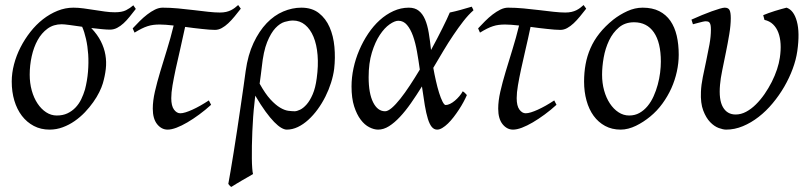

<svg xmlns="http://www.w3.org/2000/svg" viewBox="-20 -487 3177 751"><path d="M286.6 -406.2Q284.7 -406.2 287.6 -404.8Q286.6 -405.8 286.6 -406.2ZM312.5 -137.2Q321.3 -171.4 324.2 -206.5Q327.1 -241.7 325 -274.2Q322.8 -306.6 316.4 -334.7Q310.1 -362.8 301.3 -382.3Q274.4 -386.2 252.4 -389.2Q230.5 -392.1 221.2 -392.1Q189.5 -392.1 166 -375Q142.6 -357.9 127.2 -330.1Q111.8 -302.2 104 -266.8Q96.2 -231.4 96.2 -194.8Q96.2 -162.1 104.2 -133.1Q112.3 -104 126.7 -82.3Q141.1 -60.5 160.4 -47.9Q179.7 -35.2 202.1 -35.2Q225.6 -35.2 243.4 -43.5Q261.2 -51.8 274.9 -65.9Q288.6 -80.1 297.6 -98.6Q306.6 -117.2 312.5 -137.2ZM511.2 -452.1Q499 -436.5 487.3 -421.9Q475.6 -407.2 463.4 -396Q451.2 -384.8 438 -377.9Q424.8 -371.1 410.2 -371.1Q397.5 -371.1 378.2 -373Q358.9 -375 336.9 -377.4Q361.3 -351.6 374.5 -325.4Q387.7 -299.3 392.3 -272.2Q397 -245.1 393.8 -217.3Q390.6 -189.5 382.3 -161.1Q377.9 -146 368.4 -126.7Q358.9 -107.4 344.7 -87.4Q330.6 -67.4 312.3 -48.1Q293.9 -28.8 272.2 -13.7Q250.5 1.5 225.6 10.7Q200.7 20 173.8 20Q139.6 20 112.3 5.6Q85 -8.8 65.7 -33.9Q46.4 -59.1 36.1 -93.5Q25.9 -127.9 25.9 -168Q25.9 -201.2 34.9 -235.6Q43.9 -270 60.3 -302Q76.7 -334 98.9 -362.3Q121.1 -390.6 147.9 -411.6Q174.8 -432.6 205.1 -444.8Q235.4 -457 267.1 -457Q286.6 -457 307.4 -454.1Q328.1 -451.2 348.9 -448Q369.6 -444.8 389.9 -441.9Q410.2 -439 429.2 -439Q457 -439 472.9 -447Q488.8 -455.1 501.5 -466.3L511.2 -452.1Z M805.7 -77.1Q783.2 -56.6 759.3 -39.1Q735.4 -21.5 712.9 -8.3Q690.4 4.9 670.4 12.5Q650.4 20 635.7 20Q611.8 20 594.7 -1.2Q577.6 -22.5 577.6 -62Q577.6 -92.3 585.9 -128.7Q594.2 -165 606.7 -206.5Q619.1 -248 633.3 -293.5Q647.5 -338.9 659.2 -387.2Q642.6 -389.2 628.7 -390.1Q614.7 -391.1 604.5 -391.1Q590.8 -391.1 579.6 -389.6Q568.4 -388.2 557.1 -384.5Q545.9 -380.9 533.7 -374.8Q521.5 -368.7 506.3 -359.4L499 -376Q511.7 -389.6 526.1 -404.1Q540.5 -418.5 555.7 -430.2Q570.8 -441.9 586.2 -449.5Q601.6 -457 616.2 -457Q645 -457 676.5 -454.1Q708 -451.2 737.8 -447.5Q767.6 -443.8 794.2 -440.9Q820.8 -438 839.8 -438Q853.5 -438 864.3 -440.4Q875 -442.9 883.3 -447Q891.6 -451.2 898.4 -456.3Q905.3 -461.4 911.6 -467.3L921.9 -453.1Q909.7 -437.5 897.5 -422.6Q885.3 -407.7 872.8 -396Q860.4 -384.3 847.4 -377.2Q834.5 -370.1 820.8 -370.1Q811 -370.1 797.9 -371.1Q784.7 -372.1 769.5 -373.8Q754.4 -375.5 737.5 -377.4Q720.7 -379.4 704.1 -381.8Q694.3 -335 684.6 -293.5Q674.8 -252 667.2 -216.8Q659.7 -181.6 654.8 -153.1Q649.9 -124.5 649.9 -103Q649.9 -72.8 660.6 -58.3Q671.4 -43.9 685.1 -43.9Q693.8 -43.9 705.8 -47.6Q717.8 -51.3 732.4 -57.9Q747.1 -64.5 763.4 -73.7Q779.8 -83 796.9 -94.2L805.7 -77.1Z M1003.9 -224.1Q1002.4 -211.9 1000.2 -194.3Q998 -176.8 995.6 -159.7Q1017.6 -120.1 1037.6 -98.4Q1057.6 -76.7 1075.2 -66.2Q1092.8 -55.7 1107.4 -53.7Q1122.1 -51.8 1132.3 -51.8Q1141.1 -51.8 1153.8 -57.9Q1166.5 -64 1179.4 -78.6Q1192.4 -93.3 1203.1 -118.2Q1213.9 -143.1 1218.8 -180.7Q1225.6 -230 1222.2 -271.5Q1218.8 -313 1206.3 -343Q1193.8 -373 1173.3 -389.9Q1152.8 -406.7 1126 -406.7Q1111.8 -406.7 1093.5 -401.4Q1075.2 -396 1057.4 -377.2Q1039.6 -358.4 1024.9 -322.3Q1010.3 -286.1 1003.9 -224.1ZM1287.1 -217.8Q1283.7 -191.4 1274.9 -163.6Q1266.1 -135.7 1252.9 -109.4Q1239.7 -83 1222.7 -59.6Q1205.6 -36.1 1186 -18.3Q1166.5 -0.5 1145 9.8Q1123.5 20 1101.6 20Q1092.3 20 1080.1 12.9Q1067.9 5.9 1052.5 -9.8Q1037.1 -25.4 1018.6 -50.8Q1000 -76.2 978.5 -112.8Q977.5 -106.4 976.8 -98.6Q976.1 -90.8 975.1 -82Q972.2 -57.6 970.2 -29.5Q968.3 -1.5 967 27.1Q965.8 55.7 965.3 82.8Q964.8 109.9 965.1 132.3Q965.3 154.8 966.6 171.1Q967.8 187.5 969.7 193.8Q960.4 199.2 949.5 205.6Q938.5 211.9 927 218.5Q915.5 225.1 904.8 231.7Q894 238.3 884.8 244.1Q880.4 241.7 878.7 239.3Q877 236.8 873 232.4Q876 216.3 881.6 183.8Q887.2 151.4 893.8 109.9Q900.4 68.4 907.5 22Q914.6 -24.4 920.9 -68.1Q927.2 -111.8 932.6 -148.9Q938 -186 940.9 -209Q949.7 -272.5 971.7 -319.1Q993.7 -365.7 1023.2 -396.5Q1052.7 -427.2 1087.9 -442.1Q1123 -457 1158.7 -457Q1200.2 -457 1227.3 -435.8Q1254.4 -414.6 1269.3 -380.4Q1284.2 -346.2 1288.1 -303.5Q1292 -260.7 1287.1 -217.8Z M1486.3 -51.8Q1497.1 -51.8 1512.5 -64.9Q1527.8 -78.1 1545.7 -100.6Q1563.5 -123 1583 -152.6Q1602.5 -182.1 1622.1 -214.8Q1617.2 -250.5 1611.1 -284.9Q1605 -319.3 1595.5 -346.2Q1585.9 -373 1572 -389.4Q1558.1 -405.8 1538.1 -405.8Q1523.9 -405.8 1503.9 -391.8Q1483.9 -377.9 1465.6 -350.3Q1447.3 -322.8 1434.6 -281.5Q1421.9 -240.2 1421.9 -185.1Q1421.9 -121.6 1439.5 -86.7Q1457 -51.8 1486.3 -51.8ZM1832 -446.8Q1812 -429.2 1792.5 -404.1Q1772.9 -378.9 1753.2 -349.6Q1733.4 -320.3 1713.9 -287.6Q1694.3 -254.9 1674.8 -221.7Q1679.2 -196.8 1685.1 -170.9Q1690.9 -145 1697.5 -124Q1704.1 -103 1710.9 -89.6Q1717.8 -76.2 1723.1 -76.2Q1731 -76.2 1740.5 -80.8Q1750 -85.4 1759.3 -93.3Q1768.6 -101.1 1776.6 -110.6Q1784.7 -120.1 1790 -129.9Q1796.4 -126 1799.3 -122.6Q1802.2 -119.1 1806.2 -115.2Q1800.8 -102.5 1792.7 -87.6Q1784.7 -72.8 1774.9 -57.9Q1765.1 -43 1754.2 -28.8Q1743.2 -14.6 1732.2 -3.9Q1721.2 6.8 1710.2 13.4Q1699.2 20 1689.9 20Q1677.7 20 1668.9 9.5Q1660.2 -1 1653.6 -22.2Q1647 -43.5 1641.6 -75.2Q1636.2 -106.9 1630.4 -148.9Q1608.9 -114.3 1587.4 -83.5Q1565.9 -52.7 1544.4 -29.8Q1522.9 -6.8 1501.7 6.6Q1480.5 20 1459 20Q1442.9 20 1424.6 10.7Q1406.2 1.5 1390.9 -18.8Q1375.5 -39.1 1365.2 -71Q1355 -103 1355 -148.9Q1355 -184.1 1362.8 -220.5Q1370.6 -256.8 1385.3 -291Q1399.9 -325.2 1420.2 -355.5Q1440.4 -385.7 1465.3 -408.2Q1490.2 -430.7 1519 -443.8Q1547.9 -457 1579.1 -457Q1603 -457 1618.2 -444.8Q1633.3 -432.6 1642.6 -410.9Q1651.9 -389.2 1657 -358.6Q1662.1 -328.1 1666 -291.5Q1678.7 -314.5 1689.9 -336.2Q1701.2 -357.9 1710.7 -377Q1720.2 -396 1727.5 -411.6Q1734.9 -427.2 1739.3 -438Q1760.3 -442.4 1781.2 -448.2Q1802.2 -454.1 1825.2 -460.9Q1828.1 -455.6 1829.3 -452.9Q1830.6 -450.2 1832 -446.8Z M2156.7 -77.1Q2134.3 -56.6 2110.4 -39.1Q2086.4 -21.5 2064 -8.3Q2041.5 4.9 2021.5 12.5Q2001.5 20 1986.8 20Q1962.9 20 1945.8 -1.2Q1928.7 -22.5 1928.7 -62Q1928.7 -92.3 1937 -128.7Q1945.3 -165 1957.8 -206.5Q1970.2 -248 1984.4 -293.5Q1998.5 -338.9 2010.3 -387.2Q1993.7 -389.2 1979.7 -390.1Q1965.8 -391.1 1955.6 -391.1Q1941.9 -391.1 1930.7 -389.6Q1919.4 -388.2 1908.2 -384.5Q1897 -380.9 1884.8 -374.8Q1872.6 -368.7 1857.4 -359.4L1850.1 -376Q1862.8 -389.6 1877.2 -404.1Q1891.6 -418.5 1906.7 -430.2Q1921.9 -441.9 1937.3 -449.5Q1952.6 -457 1967.3 -457Q1996.1 -457 2027.6 -454.1Q2059.1 -451.2 2088.9 -447.5Q2118.7 -443.8 2145.3 -440.9Q2171.9 -438 2190.9 -438Q2204.6 -438 2215.3 -440.4Q2226.1 -442.9 2234.4 -447Q2242.7 -451.2 2249.5 -456.3Q2256.3 -461.4 2262.7 -467.3L2272.9 -453.1Q2260.7 -437.5 2248.5 -422.6Q2236.3 -407.7 2223.9 -396Q2211.4 -384.3 2198.5 -377.2Q2185.5 -370.1 2171.9 -370.1Q2162.1 -370.1 2148.9 -371.1Q2135.7 -372.1 2120.6 -373.8Q2105.5 -375.5 2088.6 -377.4Q2071.8 -379.4 2055.2 -381.8Q2045.4 -335 2035.6 -293.5Q2025.9 -252 2018.3 -216.8Q2010.7 -181.6 2005.9 -153.1Q2001 -124.5 2001 -103Q2001 -72.8 2011.7 -58.3Q2022.5 -43.9 2036.1 -43.9Q2044.9 -43.9 2056.9 -47.6Q2068.8 -51.3 2083.5 -57.9Q2098.1 -64.5 2114.5 -73.7Q2130.9 -83 2147.9 -94.2L2156.7 -77.1Z M2564.9 -246.1Q2564.9 -320.8 2537.6 -360.4Q2510.3 -399.9 2460 -399.9Q2424.8 -399.9 2400.9 -379.6Q2377 -359.4 2362.3 -328.6Q2347.7 -297.9 2341.3 -262Q2335 -226.1 2335 -194.8Q2335 -162.1 2343 -133.1Q2351.1 -104 2365.5 -82.3Q2379.9 -60.5 2399.2 -47.9Q2418.5 -35.2 2440.9 -35.2Q2463.4 -35.2 2481.2 -45.2Q2499 -55.2 2512.9 -72Q2526.9 -88.9 2536.6 -110.6Q2546.4 -132.3 2552.7 -155.8Q2559.1 -179.2 2562 -202.6Q2564.9 -226.1 2564.9 -246.1ZM2634.8 -272.9Q2634.8 -240.2 2627.4 -206.8Q2620.1 -173.3 2606 -141.8Q2591.8 -110.4 2571 -81.8Q2550.3 -53.2 2522.9 -30.8Q2510.3 -20.5 2496.1 -11.2Q2481.9 -2 2467.3 5.1Q2452.6 12.2 2437.5 16.1Q2422.4 20 2407.7 20Q2373.5 20 2346.9 5.6Q2320.3 -8.8 2302 -33.9Q2283.7 -59.1 2274.2 -93.5Q2264.6 -127.9 2264.6 -168Q2264.6 -203.1 2270.5 -235.6Q2276.4 -268.1 2289.6 -298.3Q2302.7 -328.6 2324.7 -356.4Q2346.7 -384.3 2378.9 -410.2Q2403.8 -429.7 2433.6 -443.4Q2463.4 -457 2493.7 -457Q2531.7 -457 2558.6 -443.4Q2585.4 -429.7 2602.3 -405.3Q2619.1 -380.9 2627 -347.2Q2634.8 -313.5 2634.8 -272.9Z M3098.6 -287.1Q3093.8 -253.4 3080.6 -217.8Q3067.4 -182.1 3047.6 -147.9Q3027.8 -113.8 3002.4 -83.3Q2977.1 -52.7 2947.5 -29.8Q2918 -6.8 2885.7 6.6Q2853.5 20 2820.3 20Q2808.6 20 2791.3 13.7Q2773.9 7.3 2757.8 -9.3Q2741.7 -25.9 2730.7 -54.7Q2719.7 -83.5 2721.7 -127.9Q2722.7 -154.3 2729 -185.5Q2735.4 -216.8 2742.4 -249.5Q2749.5 -282.2 2755.1 -313.5Q2760.7 -344.7 2760.7 -371.1Q2760.7 -382.3 2759.3 -388.9Q2757.8 -395.5 2755.1 -398.7Q2752.4 -401.9 2748.8 -402.8Q2745.1 -403.8 2740.7 -403.8Q2736.3 -403.8 2728 -401.9Q2719.7 -399.9 2711.4 -397.7Q2703.1 -395.5 2696.8 -393.8Q2690.4 -392.1 2690.4 -392.1L2684.6 -410.2Q2705.1 -419.4 2725.8 -428Q2746.6 -436.5 2764.2 -442.9Q2781.7 -449.2 2795.2 -453.1Q2808.6 -457 2814.5 -457Q2828.6 -457 2833.5 -447.8Q2838.4 -438.5 2838.4 -416Q2838.4 -388.2 2832.5 -353Q2826.7 -317.9 2819.3 -282Q2812 -246.1 2805.2 -212.9Q2798.3 -179.7 2796.4 -155.8Q2791 -97.2 2807.6 -68.1Q2824.2 -39.1 2857.4 -39.1Q2878.4 -39.1 2898.4 -49.8Q2918.5 -60.5 2936.5 -78.4Q2954.6 -96.2 2970.5 -119.1Q2986.3 -142.1 2998.8 -166.7Q3011.2 -191.4 3019.3 -215.8Q3027.3 -240.2 3030.3 -261.2Q3034.7 -290.5 3033.2 -315.4Q3031.7 -340.3 3024.4 -359.6Q3017.1 -378.9 3003.7 -391.8Q2990.2 -404.8 2970.2 -409.2L2965.3 -427.7Q2974.1 -431.6 2986.1 -435.8Q2998 -439.9 3010.7 -444.1Q3023.4 -448.2 3035.4 -451.4Q3047.4 -454.6 3056.6 -457Q3085 -447.3 3096.9 -403.3Q3108.9 -359.4 3098.6 -287.1Z"/></svg>

Font: GentiumAlt
Style: Italic
Weight: 400
Italic angle: -7°
Designer: J. Victor Gaultney
Version: Version 1.02; 2005; OFL release